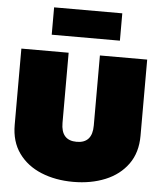

<svg xmlns="http://www.w3.org/2000/svg" viewBox="-59 -919 821 979"><g transform="rotate(5 352.0 -429.0)"><path d="M178 -728V-868H527V-728ZM352 10Q261 10 188 -20Q115 -50 72.5 -109Q30 -168 30 -254V-644H272V-285Q272 -195 352 -195Q432 -195 432 -285V-644H674V-254Q674 -168 631.5 -109Q589 -50 516 -20Q443 10 352 10Z"/></g></svg>

Font: Boz Display
Style: Regular
Weight: 900
Version: Version 2.000; ttfautohint (v1.8.3)